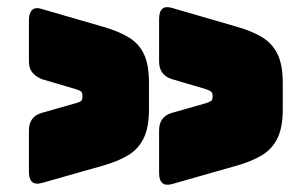

<svg xmlns="http://www.w3.org/2000/svg" viewBox="-20 -615 852 531"><path d="M456 -106Q420 -96 420 -137V-254Q420 -293 456 -303L551 -330Q562 -334 565 -337Q568 -340 568 -349Q568 -358 564.5 -361Q561 -364 551 -368L456 -396Q420 -407 420 -445V-562Q420 -604 456 -593L635 -541Q677 -529 705 -512Q733 -495 747.5 -465.5Q762 -436 762 -386V-312Q762 -263 747.5 -233Q733 -203 705 -186Q677 -169 635 -157ZM265 -157 96 -109Q60 -99 60 -140V-254Q60 -293 96 -303L191 -330Q202 -333 205 -336.5Q208 -340 208 -349Q208 -358 204.5 -361.5Q201 -365 191 -368L96 -396Q79 -403 69.5 -414.5Q60 -426 60 -445V-559Q60 -579 69 -587.5Q78 -596 96 -590L265 -541Q307 -529 335.5 -512Q364 -495 378 -465.5Q392 -436 392 -386V-312Q392 -263 377.5 -233Q363 -203 335 -186Q307 -169 265 -157Z"/></svg>

Font: Bungee Spice
Style: Regular
Weight: 400
Designer: David Jonathan Ross
Foundry: David Jonathan Ross
Version: Version 2.000